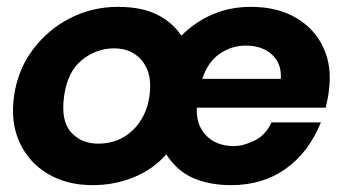

<svg xmlns="http://www.w3.org/2000/svg" viewBox="-20 -528 1000 560"><path d="M250 12Q175 12 119.5 -21Q64 -54 37 -113Q10 -172 21 -248Q32 -325 76 -383.5Q120 -442 184.5 -475Q249 -508 324 -508Q392 -508 437 -486Q482 -464 509 -424Q549 -464 600 -486Q651 -508 712 -508Q789 -508 843.5 -476Q898 -444 923.5 -388.5Q949 -333 939 -262Q938 -252 935.5 -239.5Q933 -227 930 -214H554Q552 -162 582 -132Q612 -102 662 -102Q690 -102 722.5 -118Q755 -134 772 -171H916Q880 -83 813 -35.5Q746 12 654 12Q592 12 544 -8.5Q496 -29 465 -78Q428 -35 371.5 -11.5Q315 12 250 12ZM570 -298H799Q802 -342 773.5 -368.5Q745 -395 697 -395Q655 -395 620.5 -371Q586 -347 570 -298ZM266 -109Q326 -109 366.5 -147.5Q407 -186 416 -248Q425 -313 395 -350Q365 -387 313 -387Q261 -387 219 -353Q177 -319 167 -248Q157 -176 187 -142.5Q217 -109 266 -109Z"/></svg>

Font: Host Grotesk ExtraBold
Style: Italic
Weight: 800
Italic angle: -8°
Designer: Doğukan Karapınar
Foundry: Element Type
Version: Version 1.003; ttfautohint (v1.8.4.7-5d5b)